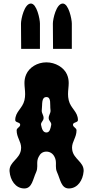

<svg xmlns="http://www.w3.org/2000/svg" viewBox="-20 -1064 526 1084"><path d="M385.5 -788V-931C385.5 -956 367.5 -1044 334.5 -1044C297.5 -1044 278.5 -956 278.5 -931C278.5 -853 279.5 -844 279.5 -788ZM205.5 -788V-931C205.5 -956 187.5 -1044 154.5 -1044C117.5 -1044 98.5 -956 98.5 -931C98.5 -853 99.5 -844 99.5 -788ZM242 -316C222 -316 216 -338 212 -358C211.7 -359.4 211.6 -360.7 211.6 -361.9C211.6 -375.1 225.1 -381.4 226 -396C226 -396.7 226.1 -397.3 226.1 -397.9C226.1 -413.9 215.6 -423.6 215.6 -438.7C215.6 -440.4 215.7 -442.2 216 -444C220 -473 212 -516 242 -516C271 -516 261 -473 265 -444C265.3 -442.2 265.4 -440.4 265.4 -438.7C265.4 -423.6 254.9 -413.9 254.9 -397.9C254.9 -397.3 255 -396.7 255 -396C255.9 -381.4 269.4 -375.1 269.4 -361.9C269.4 -360.7 269.3 -359.4 269 -358C265 -338 261 -316 242 -316ZM242 -208C262 -208 279 -197 288 -178C294.8 -164.8 295.8 -152.9 295.8 -141.2C295.8 -136.2 295.6 -131.2 295.6 -126.1C295.6 -115.3 296.5 -104.2 302 -92C320.8 -51.4 324.9 0 368.7 0C369.1 0 369.6 0 370 0C419 -1 448 -47 452 -96C452.1 -97.7 452.2 -99.4 452.2 -101.1C452.2 -150 396.7 -165.7 388 -216C387.1 -220.9 386.7 -225.5 386.7 -229.9C386.7 -265.4 412 -288 412 -328C412 -343 392 -345 392 -360C392 -375 420 -371 420 -386C420 -434 379 -451 368 -498C365.1 -510.2 364.1 -521.7 364.1 -532.7C364.1 -554.4 367.9 -574.3 367.9 -594.9C367.9 -610.5 365.7 -626.5 358 -644C341 -683 293 -712 242 -712C190 -712 145 -683 128 -644C120.3 -626.5 118.1 -610.5 118.1 -594.9C118.1 -574.3 121.9 -554.4 121.9 -532.7C121.9 -521.7 120.9 -510.2 118 -498C107 -451 66 -434 66 -386C66 -371 94 -375 94 -360C94 -345 74 -343 74 -328C74 -288 99.3 -265.4 99.3 -229.9C99.3 -225.5 98.9 -220.9 98 -216C89.3 -165.7 33.8 -150 33.8 -101.1C33.8 -99.4 33.9 -97.7 34 -96C38 -47 67 -1 116 0C116.4 0 116.9 0 117.3 0C161.1 0 165.2 -51.4 184 -92C189.5 -104.2 190.4 -115.3 190.4 -126.1C190.4 -131.2 190.2 -136.2 190.2 -141.2C190.2 -152.9 191.2 -164.8 198 -178C207 -197 221 -208 242 -208Z"/></svg>

Font: Chromatic Etruscan
Style: Regular
Weight: 400
Version: Version 000.910